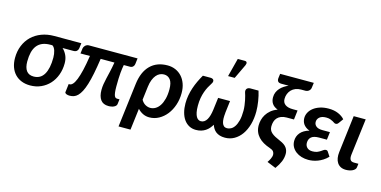

<svg xmlns="http://www.w3.org/2000/svg" viewBox="-85 -1217 3665 1846"><g transform="rotate(15 1748.0 -294.0)"><path d="M439 -421H545C561.3 -421 573.3 -424.8 581 -432.2C588.7 -439.8 593.3 -449 595 -460L601.5 -512H332C286 -512 244 -504.8 206 -490.2C168 -475.8 135.4 -455.3 108.2 -429C81.1 -402.7 59.9 -371 44.8 -334C29.6 -297 22 -256 22 -211C22 -177.3 26.8 -147.1 36.5 -120.2C46.2 -93.4 60 -70.5 78 -51.5C96 -32.5 117.8 -17.9 143.5 -7.8C169.2 2.4 197.8 7.5 229.5 7.5C268.5 7.5 304.3 0.2 337 -14.5C369.7 -29.2 397.9 -49.5 421.8 -75.5C445.6 -101.5 464.1 -132.3 477.2 -168C490.4 -203.7 497 -242.3 497 -284C497 -313.3 491.7 -339.5 481 -362.5C470.3 -385.5 456.3 -405 439 -421ZM377.5 -308C377.5 -236.3 366.1 -181.1 343.2 -142.2C320.4 -103.4 286 -84 240 -84C208 -84 184.1 -94.7 168.2 -116C152.4 -137.3 144.5 -168.2 144.5 -208.5C144.5 -242.8 147.8 -273.2 154.2 -299.5C160.8 -325.8 171 -348 185 -366C199 -384 216.9 -397.7 238.8 -407C260.6 -416.3 286.8 -421 317.5 -421H337.5C344.5 -417 350.5 -411.1 355.5 -403.2C360.5 -395.4 364.6 -386.5 367.8 -376.5C370.9 -366.5 373.3 -355.6 375 -343.8C376.7 -331.9 377.5 -320 377.5 -308Z M1161.5 -511H677C669.7 -511 663 -509.6 657 -506.8C651 -503.9 645.8 -500.3 641.2 -496C636.8 -491.7 633.2 -486.9 630.5 -481.8C627.8 -476.6 626.2 -471.7 625.5 -467L619 -415H713C704.3 -357.7 695.3 -309.1 685.8 -269.2C676.2 -229.4 666.5 -197.1 656.5 -172.2C646.5 -147.4 636.3 -129.4 626 -118.2C615.7 -107.1 605.5 -101.5 595.5 -101.5H585.5L575.5 -19C574.8 -15 576 -11.5 579 -8.5C582 -5.5 585.8 -3 590.5 -1C595.2 1 600.3 2.4 606 3.2C611.7 4.1 617 4.5 622 4.5C637 4.5 651.2 2.2 664.8 -2.5C678.2 -7.2 690.9 -15.5 702.8 -27.5C714.6 -39.5 725.8 -55.7 736.5 -76C747.2 -96.3 757.3 -122 767 -153C776.7 -184 785.8 -221.1 794.5 -264.2C803.2 -307.4 811.7 -357.7 820 -415H957C951 -379.3 944.8 -348.1 938.5 -321.2C932.2 -294.4 926.5 -270.1 921.5 -248.2C916.5 -226.4 912.4 -206 909.2 -187C906.1 -168 904.5 -148.5 904.5 -128.5C904.5 -86.8 913 -54.3 930 -31C947 -7.7 973.5 4 1009.5 4C1019.5 4 1029.2 3.1 1038.5 1.2C1047.8 -0.6 1056.1 -3.2 1063.2 -6.8C1070.4 -10.2 1076.3 -14.5 1081 -19.5C1085.7 -24.5 1088.5 -30.3 1089.5 -37L1095.5 -86H1073.5C1067.5 -86 1062 -87.3 1057 -90C1052 -92.7 1047.8 -98 1044.5 -106C1041.2 -114 1038.6 -125.4 1036.8 -140.2C1034.9 -155.1 1034 -174.7 1034 -199C1034 -227.7 1034.4 -253 1035.2 -275C1036.1 -297 1037.2 -316.6 1038.8 -333.8C1040.2 -350.9 1042 -366 1044 -379C1046 -392 1048 -404 1050 -415H1111.5C1123.8 -415 1133.8 -418.7 1141.2 -426C1148.8 -433.3 1153.2 -442.3 1154.5 -453Z M1208 -270 1154 168H1273L1299.5 -46.5C1314.5 -29.8 1331.8 -16.7 1351.5 -7C1371.2 2.7 1392.5 7.5 1415.5 7.5C1449.2 7.5 1480.7 -0.5 1510 -16.5C1539.3 -32.5 1564.9 -54.3 1586.8 -82C1608.6 -109.7 1625.8 -142.1 1638.2 -179.2C1650.8 -216.4 1657 -256.2 1657 -298.5C1657 -332.8 1652 -363.8 1642 -391.2C1632 -418.8 1618.2 -442.1 1600.5 -461.2C1582.8 -480.4 1562 -495.2 1538 -505.5C1514 -515.8 1487.8 -521 1459.5 -521C1388.2 -521 1330.9 -499.5 1287.8 -456.5C1244.6 -413.5 1218 -351.3 1208 -270ZM1311 -140 1327.5 -274.5C1330.8 -300.8 1336.3 -323.7 1344 -343C1351.7 -362.3 1360.8 -378.3 1371.5 -391C1382.2 -403.7 1394.1 -413 1407.2 -419C1420.4 -425 1434 -428 1448 -428C1474 -428 1494.9 -418.1 1510.8 -398.2C1526.6 -378.4 1534.5 -346.7 1534.5 -303C1534.5 -267 1530.9 -235.2 1523.8 -207.8C1516.6 -180.2 1506.9 -157.2 1494.8 -138.8C1482.6 -120.2 1468.4 -106.3 1452.2 -97C1436.1 -87.7 1419 -83 1401 -83C1385 -83 1368.8 -87.5 1352.5 -96.5C1336.2 -105.5 1322.3 -120 1311 -140Z M1718 0ZM1904.5 -85C1896.2 -85 1888.1 -87.2 1880.2 -91.8C1872.4 -96.2 1865.4 -103.8 1859.2 -114.2C1853.1 -124.8 1848.2 -138.8 1844.5 -156.2C1840.8 -173.8 1839 -195.7 1839 -222C1839 -250 1841.1 -275.7 1845.2 -299C1849.4 -322.3 1854.9 -343.6 1861.8 -362.8C1868.6 -381.9 1876.2 -399.3 1884.5 -415C1892.8 -430.7 1901.2 -444.8 1909.5 -457.5C1916.5 -467.5 1920.3 -476.1 1921 -483.2C1921.7 -490.4 1920.5 -496.2 1917.5 -500.5C1914.5 -504.8 1910.2 -508 1904.8 -510C1899.2 -512 1893.8 -513 1888.5 -513H1811C1797.7 -490 1785.3 -466.5 1774 -442.5C1762.7 -418.5 1752.8 -394 1744.5 -369C1736.2 -344 1729.7 -318.5 1725 -292.5C1720.3 -266.5 1718 -240 1718 -213C1718 -181 1721.6 -151.5 1728.8 -124.5C1735.9 -97.5 1746.4 -74.2 1760.2 -54.5C1774.1 -34.8 1791.1 -19.5 1811.2 -8.5C1831.4 2.5 1854.3 8 1880 8C1899 8 1916.3 5.7 1932 1C1947.7 -3.7 1961.8 -10.2 1974.5 -18.5C1987.2 -26.8 1998.4 -36.7 2008.2 -48C2018.1 -59.3 2026.8 -71.5 2034.5 -84.5C2038.8 -71.5 2044.6 -59.3 2051.8 -48C2058.9 -36.7 2067.8 -26.8 2078.5 -18.5C2089.2 -10.2 2102 -3.7 2117 1C2132 5.7 2149.3 8 2169 8C2202.3 8 2232.9 0.1 2260.8 -15.8C2288.6 -31.6 2312.6 -53.7 2332.8 -82C2352.9 -110.3 2368.6 -144.2 2379.8 -183.5C2390.9 -222.8 2396.5 -266 2396.5 -313C2396.5 -328.3 2395.8 -344.7 2394.2 -362C2392.8 -379.3 2390.6 -396.8 2387.8 -414.2C2384.9 -431.8 2381.6 -448.9 2377.8 -465.8C2373.9 -482.6 2369.7 -498.3 2365 -513H2279.5C2275.5 -513 2270.8 -512.1 2265.5 -510.2C2260.2 -508.4 2255.5 -505.5 2251.5 -501.5C2247.5 -497.5 2244.7 -492.2 2243 -485.5C2241.3 -478.8 2242 -470.7 2245 -461C2247.3 -454.3 2250.2 -444.8 2253.8 -432.2C2257.2 -419.8 2260.6 -405.7 2263.8 -390C2266.9 -374.3 2269.7 -357.8 2272 -340.2C2274.3 -322.8 2275.5 -305.7 2275.5 -289C2275.5 -249.7 2272 -216.9 2265 -190.8C2258 -164.6 2249.2 -143.7 2238.5 -128C2227.8 -112.3 2216 -101.2 2203 -94.8C2190 -88.2 2177.3 -85 2165 -85C2152.3 -85 2142 -88.3 2134 -95C2126 -101.7 2120 -111.1 2116 -123.2C2112 -135.4 2109.8 -149.8 2109.2 -166.5C2108.8 -183.2 2109.7 -201.5 2112 -221.5H2111.5L2126.5 -345H2008L1992.5 -221.5C1989.8 -201.5 1986.2 -183.2 1981.5 -166.5C1976.8 -149.8 1970.9 -135.4 1963.8 -123.2C1956.6 -111.1 1948.1 -101.7 1938.2 -95C1928.4 -88.3 1917.2 -85 1904.5 -85ZM2046 -572H2112L2180.5 -716C2185.8 -728 2187 -737.6 2184 -744.8C2181 -751.9 2174.2 -755.5 2163.5 -755.5H2093.5Z M2852.5 -673 2859 -722.5H2524L2518.5 -679C2516.8 -665 2519.2 -653.9 2525.5 -645.8C2531.8 -637.6 2544 -633.5 2562 -633.5H2627.5H2632.5C2616.8 -626.8 2602 -618.8 2588 -609.5C2574 -600.2 2561.7 -589.5 2551 -577.5C2540.3 -565.5 2531.8 -552 2525.5 -537C2519.2 -522 2516 -505.3 2516 -487C2516 -463 2521.8 -442.2 2533.5 -424.8C2545.2 -407.2 2564 -393.7 2590 -384C2564.3 -374.7 2542.7 -362.6 2525 -347.8C2507.3 -332.9 2493.2 -316.8 2482.5 -299.2C2471.8 -281.8 2464.2 -263.8 2459.5 -245.2C2454.8 -226.8 2452.5 -209 2452.5 -192C2452.5 -168.3 2456.2 -147 2463.8 -128C2471.2 -109 2482 -91.9 2496 -76.8C2510 -61.6 2526.8 -48.3 2546.5 -37C2566.2 -25.7 2588 -16 2612 -8C2630.3 -2 2642.9 5.6 2649.8 14.8C2656.6 23.9 2660 34.3 2660 46C2660 53 2658.9 60.1 2656.8 67.2C2654.6 74.4 2651.8 81.6 2648.5 88.8C2645.2 95.9 2641.5 102.8 2637.5 109.2C2633.5 115.8 2629.7 121.7 2626 127L2714 163C2734.3 135 2749.6 108.5 2759.8 83.5C2769.9 58.5 2775 33 2775 7C2775 -16 2768.5 -36.4 2755.5 -54.2C2742.5 -72.1 2720.8 -87.3 2690.5 -100C2669.8 -108.7 2652.1 -117 2637.2 -125C2622.4 -133 2610.2 -141.2 2600.8 -149.8C2591.2 -158.2 2584.2 -167.6 2579.8 -177.8C2575.2 -187.9 2573 -199.5 2573 -212.5C2573 -229.8 2575.2 -245.8 2579.8 -260.5C2584.2 -275.2 2591.4 -287.8 2601.2 -298.5C2611.1 -309.2 2623.6 -317.6 2638.8 -323.8C2653.9 -329.9 2672.2 -333 2693.5 -333H2766L2777 -425.5H2730C2697 -425.5 2671.6 -431.9 2653.8 -444.8C2635.9 -457.6 2627 -476.3 2627 -501C2627 -519 2630.1 -535.8 2636.2 -551.2C2642.4 -566.8 2651.1 -580.2 2662.2 -591.8C2673.4 -603.2 2687.1 -612.2 2703.2 -618.8C2719.4 -625.2 2737.5 -628.5 2757.5 -628.5H2800.5C2806.5 -628.5 2812.4 -629.5 2818.2 -631.5C2824.1 -633.5 2829.4 -636.4 2834.2 -640.2C2839.1 -644.1 2843.2 -648.8 2846.5 -654.2C2849.8 -659.8 2851.8 -666 2852.5 -673Z M3191.5 -414 3223 -457.5C3207 -476.2 3185.3 -491.3 3158 -503C3130.7 -514.7 3098.8 -520.5 3062.5 -520.5C3030.5 -520.5 3001.8 -516.3 2976.5 -508C2951.2 -499.7 2929.8 -488.7 2912.2 -475C2894.8 -461.3 2881.3 -445.7 2872 -428C2862.7 -410.3 2858 -392 2858 -373C2858 -363 2859.3 -352.8 2862 -342.5C2864.7 -332.2 2869.1 -322.4 2875.2 -313.2C2881.4 -304.1 2889.6 -295.6 2899.8 -287.8C2909.9 -279.9 2922.5 -273.3 2937.5 -268C2898.8 -257 2869.8 -239.8 2850.2 -216.5C2830.8 -193.2 2821 -166 2821 -135C2821 -113 2825.8 -93.3 2835.2 -76C2844.7 -58.7 2857.6 -43.8 2873.8 -31.5C2889.9 -19.2 2908.8 -9.8 2930.2 -3.2C2951.8 3.2 2974.5 6.5 2998.5 6.5C3012.2 6.5 3026.9 5.2 3042.8 2.5C3058.6 -0.2 3074.8 -4.7 3091.5 -11C3108.2 -17.3 3124.8 -25.8 3141.2 -36.2C3157.8 -46.8 3173.5 -59.8 3188.5 -75.5L3159.5 -119.5C3155.2 -126.5 3148.3 -130 3139 -130C3131.7 -130 3124.5 -127.6 3117.5 -122.8C3110.5 -117.9 3102.5 -112.5 3093.5 -106.5C3084.5 -100.5 3073.9 -95.1 3061.8 -90.2C3049.6 -85.4 3034.5 -83 3016.5 -83C2992.5 -83 2974.3 -89.2 2962 -101.8C2949.7 -114.2 2943.5 -130 2943.5 -149C2943.5 -173.3 2951.4 -192.5 2967.2 -206.5C2983.1 -220.5 3009.2 -227.5 3045.5 -227.5H3122L3131.5 -305H3055.5C3028.5 -305 3008.1 -310.7 2994.2 -322C2980.4 -333.3 2973.5 -347.5 2973.5 -364.5C2973.5 -383.8 2981 -399.8 2996 -412.5C3011 -425.2 3032.7 -431.5 3061 -431.5C3077 -431.5 3090.2 -429.7 3100.8 -426C3111.2 -422.3 3120.2 -418.4 3127.8 -414.2C3135.2 -410.1 3141.6 -406.2 3146.8 -402.5C3151.9 -398.8 3157 -397 3162 -397C3167.7 -397 3172.7 -398 3177 -400C3181.3 -402 3186.2 -406.7 3191.5 -414Z M3312.5 -512.5 3267.5 -143.5C3264.8 -121.8 3265 -101.9 3268 -83.8C3271 -65.6 3276.9 -49.8 3285.8 -36.5C3294.6 -23.2 3306.2 -12.8 3320.5 -5.5C3334.8 1.8 3352.2 5.5 3372.5 5.5C3383.5 5.5 3394.6 4.4 3405.8 2.2C3416.9 0.1 3427.1 -3.2 3436.2 -7.5C3445.4 -11.8 3453.1 -17.2 3459.2 -23.5C3465.4 -29.8 3469 -37.2 3470 -45.5L3474.5 -82H3431C3412.3 -82 3399.7 -87.8 3393 -99.2C3386.3 -110.8 3384.3 -127.7 3387 -150L3432 -512.5Z"/></g></svg>

Font: Lato
Style: Bold Italic
Weight: 700
Italic angle: -7°
Designer: Lukasz Dziedzic
Foundry: tyPoland Lukasz Dziedzic
Version: Version 2.007; 2014-02-27